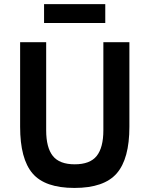

<svg xmlns="http://www.w3.org/2000/svg" viewBox="-20 -904 729 936"><path d="M194.8 -792V-883.8H493.2V-792ZM342.8 12.2Q199.2 12.2 138.7 -58.6Q78.1 -129.4 78.1 -286.1V-698.2H205.1V-269Q205.1 -184.6 237.5 -143.8Q270 -103 344.2 -103Q418.9 -103 451.4 -143.8Q483.9 -184.6 483.9 -269V-698.2H610.8V-286.1Q610.8 -129.9 549.1 -58.8Q487.3 12.2 342.8 12.2Z"/></svg>

Font: Anuphan SemiBold
Style: Bold
Weight: 600
Designer: Mike Abbink, Paul van der Laan, Pieter van Rosmalen, Mint Tantisuwanna
Foundry: Bold Monday; Cadson Demak
Version: Version 3.002;hotconv 1.0.109;makeotfexe 2.5.65596